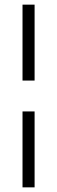

<svg xmlns="http://www.w3.org/2000/svg" viewBox="-20 -727 246 827"><path d="M129 -707V-380H77V-707ZM129 -247V80H77V-247Z"/></svg>

Font: Blinker Light
Style: Regular
Weight: 300
Designer: Juergen Huber
Foundry: supertype
Version: Version 1.017;hotconv 1.0.117;makeotfexe 2.5.65602